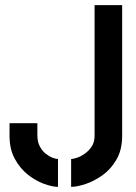

<svg xmlns="http://www.w3.org/2000/svg" viewBox="-20 -720 528 745"><path d="M256 5V-103Q263 -103 277.5 -107.5Q292 -112 308 -123Q324 -134 335.5 -151Q347 -168 347 -193V-700H454V-193Q454 -139 432 -101Q410 -63 377.5 -40Q345 -17 312 -6Q279 5 256 5ZM205 5Q183 5 151 -6.5Q119 -18 88.5 -42Q58 -66 37.5 -103.5Q17 -141 17 -193V-242H125V-195Q125 -170 134.5 -152Q144 -134 157.5 -123.5Q171 -113 184 -108Q197 -103 205 -103Z"/></svg>

Font: Stick No Bills SemiBold
Style: Regular
Weight: 600
Designer: Kosala Senevirathne, Siva Puranthara, Lasantha Premarathna, Tharique Azeez
Foundry: mooniak
Version: Version 2.000